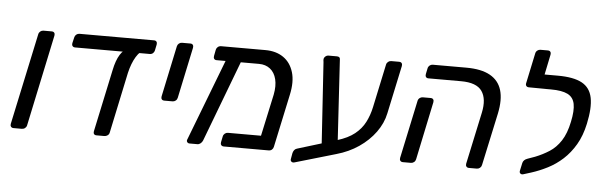

<svg xmlns="http://www.w3.org/2000/svg" viewBox="-49 -877 3455 1100"><g transform="rotate(5 1679.0 -326.5)"><path d="M51 0Q41 0 36 -6.5Q31 -13 33 -23L145 -548Q147 -558 155 -564.5Q163 -571 173 -571H220Q231 -571 235.5 -564.5Q240 -558 238 -548L127 -23Q125 -13 117 -6.5Q109 0 98 0Z M528 0Q518 0 513.5 -6Q509 -12 511 -22L587 -379Q599 -438 620 -471Q641 -504 662 -504H760Q735 -504 712 -466Q689 -428 676 -372L602 -22Q600 -12 591.5 -6Q583 0 573 0ZM362 -491Q352 -491 347 -497.5Q342 -504 344 -514L352 -548Q354 -558 362 -564.5Q370 -571 380 -571H809Q819 -571 823.5 -564.5Q828 -558 826 -548L819 -514Q817 -504 809.5 -497.5Q802 -491 791 -491Z M898 -232Q887 -232 882.5 -238.5Q878 -245 880 -255L942 -548Q944 -558 952 -564.5Q960 -571 970 -571H1018Q1028 -571 1032.5 -564.5Q1037 -558 1035 -548L973 -255Q971 -245 963 -238.5Q955 -232 945 -232Z M1420 -489H1176Q1166 -489 1161.5 -495.5Q1157 -502 1159 -512L1166 -548Q1168 -558 1176 -564.5Q1184 -571 1195 -571H1449Q1511 -571 1553 -542Q1595 -513 1611.5 -458.5Q1628 -404 1611 -327L1546 -23Q1544 -13 1536.5 -6.5Q1529 0 1518 0H1260Q1250 0 1245 -6.5Q1240 -13 1242 -23L1249 -57Q1251 -67 1259 -73.5Q1267 -80 1277 -80H1467L1519 -321Q1529 -372 1519.5 -410Q1510 -448 1484 -468.5Q1458 -489 1420 -489ZM1063 0Q1054 0 1049 -7Q1044 -14 1049 -24L1237 -514Q1241 -524 1249.5 -529.5Q1258 -535 1267 -533L1306 -531Q1317 -530 1321.5 -522.5Q1326 -515 1321 -505L1139 -24Q1135 -14 1126.5 -7Q1118 0 1108 0Z M1673 55Q1662 59 1654.5 53.5Q1647 48 1649 38L1655 4Q1657 -5 1662.5 -13Q1668 -21 1678 -24L1904 -93Q1966 -112 2003.5 -142Q2041 -172 2061.5 -212Q2082 -252 2092 -299L2145 -548Q2147 -558 2155 -564.5Q2163 -571 2173 -571H2218Q2229 -571 2233.5 -564.5Q2238 -558 2236 -548L2177 -271Q2165 -213 2127.5 -161.5Q2090 -110 2033.5 -71.5Q1977 -33 1906 -13ZM1820 -24 1787 -531Q1786 -539 1785.5 -543Q1785 -547 1786 -551Q1788 -559 1795.5 -565Q1803 -571 1811 -571H1860Q1879 -571 1879 -556L1910 -47Z M2670 0Q2660 0 2655 -6.5Q2650 -13 2652 -23L2716 -322Q2733 -402 2702 -446.5Q2671 -491 2582 -491H2394Q2384 -491 2379.5 -497.5Q2375 -504 2377 -514L2384 -548Q2386 -558 2394 -564.5Q2402 -571 2412 -571H2605Q2691 -571 2741.5 -543Q2792 -515 2808.5 -460.5Q2825 -406 2808 -325L2743 -23Q2741 -13 2733 -6.5Q2725 0 2715 0ZM2290 0Q2280 0 2275 -6.5Q2270 -13 2272 -23L2343 -357Q2345 -367 2353 -373.5Q2361 -380 2371 -380H2416Q2427 -380 2431.5 -373.5Q2436 -367 2434 -357L2364 -23Q2362 -13 2354 -6.5Q2346 0 2336 0Z M2983 9Q2973 12 2966.5 6.5Q2960 1 2962 -9L2972 -55Q2974 -64 2981 -71Q2988 -78 3000 -82L3042 -97Q3085 -114 3122.5 -138Q3160 -162 3187.5 -204Q3215 -246 3229 -314Q3243 -379 3235.5 -417.5Q3228 -456 3195 -472.5Q3162 -489 3099 -489H3069Q3059 -489 3054 -495.5Q3049 -502 3051 -512L3058 -548Q3060 -558 3068.5 -564.5Q3077 -571 3087 -571H3131Q3222 -571 3270 -545Q3318 -519 3329.5 -461.5Q3341 -404 3321 -311Q3306 -241 3276 -190Q3246 -139 3206.5 -103Q3167 -67 3121 -43.5Q3075 -20 3028 -5ZM3091 -489 2972 -490Q2962 -490 2957 -496Q2952 -502 2954 -512L2991 -687Q2993 -697 3001 -703.5Q3009 -710 3019 -710H3061Q3072 -710 3076.5 -703.5Q3081 -697 3079 -687L3055 -571H3111Z"/></g></svg>

Font: Rubik
Style: Italic
Weight: 400
Italic angle: -12°
Designer: Hubert and Fischer
Foundry: Hubert and Fischer
Version: Version 2.300;gftools[0.9.30]